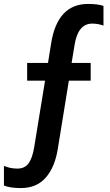

<svg xmlns="http://www.w3.org/2000/svg" viewBox="-64 -700 557 976"><path d="M42 256Q-13 256 -44 243V143Q-13 157 24.5 157Q62 157 81.5 130Q101 103 110 47L165 -290H74V-380H180L196 -480Q228 -680 384 -680Q433 -680 462 -670V-570Q434 -580 405 -580Q332 -580 315 -471L300 -380H397V-290H286L230 56Q215 150 168.5 203Q122 256 42 256Z"/></svg>

Font: Hind Guntur SemiBold
Style: Regular
Weight: 600
Designer: Manushi Parikh, Hitesh Malaviya
Foundry: Indian Type Foundry
Version: Version 1.000;PS 1.0;hotconv 1.0.86;makeotf.lib2.5.63406; tt